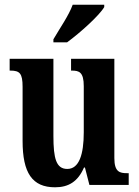

<svg xmlns="http://www.w3.org/2000/svg" viewBox="-20 -786 589 816"><path d="M207 -619V-606H265C320 -646 403 -721 423 -756V-766H289C273 -721 233 -664 207 -619ZM214 10C271 10 311 -14 337 -74H341L360 0H527V-50H520C489 -50 466 -55 466 -114V-536H282V-486H285C316 -486 336 -480 336 -420V-224C336 -129 316 -68 266 -68C219 -68 207 -112 207 -208V-536H21V-486H24C64 -486 76 -474 76 -417V-187C76 -51 117 10 214 10Z"/></svg>

Font: Noto Serif Myanmar ExtraCondensed
Style: Bold
Weight: 700
Width: 2
Designer: Ben Mitchell and the Monotype Design Team
Foundry: Monotype Imaging Inc.
Version: Version 2.106